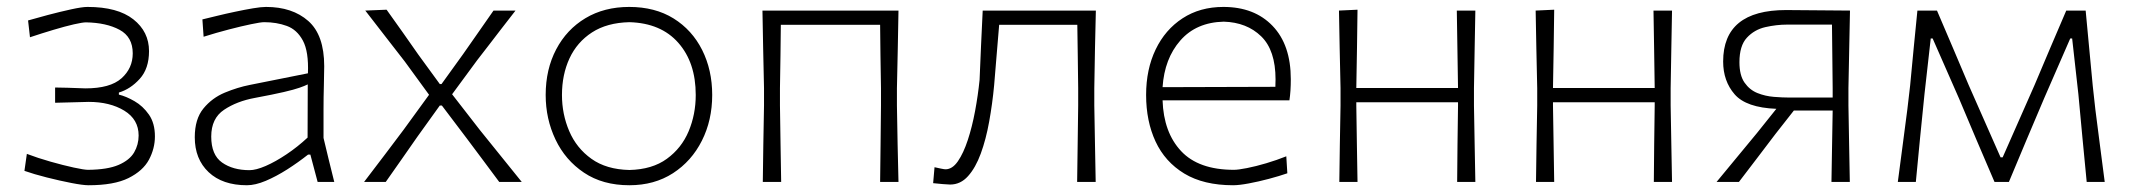

<svg xmlns="http://www.w3.org/2000/svg" viewBox="-20 -525 6144 554"><path d="M235.5 9.5Q219.5 9.5 186 3Q152.5 -3.5 115 -13Q77.5 -22.5 50.5 -32L57.5 -81Q89 -69 126 -58.5Q163 -48 193 -41.5Q223 -35 234 -35Q290.5 -35.5 322.2 -49.2Q354 -63 367 -85.2Q380 -107.5 380 -134Q380 -180.5 338.5 -205.8Q297 -231 236 -231Q199.5 -230 178.8 -229.5Q158 -229 139 -228.5V-272.5Q154 -272.5 174.5 -271.8Q195 -271 226.5 -270Q298 -270 330.5 -299Q363 -328 363 -371Q363 -418.5 325 -439Q287 -459.5 228 -460.5Q218.5 -460.5 193.2 -454.8Q168 -449 134.5 -439Q101 -429 66.5 -417.5L61 -466Q83.5 -472.5 118.2 -481.8Q153 -491 185 -498Q217 -505 232.5 -505Q319.5 -505 364.8 -469.2Q410 -433.5 410 -377.5Q410 -327 383.2 -297.5Q356.5 -268 323 -258V-252Q344 -247 368.2 -233Q392.5 -219 409.8 -194.2Q427 -169.5 427 -131.5Q427 -96.5 409.8 -64.2Q392.5 -32 350.8 -11.2Q309 9.5 235.5 9.5Z M692.5 9.5Q622 9.5 582 -28.2Q542 -66 542 -129Q542 -181.5 567 -212Q592 -242.5 628.8 -257.8Q665.5 -273 701 -280L868.5 -313.5Q871 -376 854 -407.8Q837 -439.5 807.5 -450.2Q778 -461 742.5 -461Q732 -461 704.5 -455.2Q677 -449.5 640.5 -440Q604 -430.5 567.5 -419L564 -469Q580.5 -473 606 -479.2Q631.5 -485.5 658.8 -491.2Q686 -497 709.8 -501Q733.5 -505 747.5 -505Q823.5 -505 869.5 -464.5Q915.5 -424 915.5 -334Q915.5 -312.5 914.5 -278.5Q913.5 -244.5 913.5 -211V-127Q921 -95 928.2 -65.8Q935.5 -36.5 944.5 0H896.5L875.5 -79H869Q840.5 -56.5 808.8 -36.2Q777 -16 746.8 -3.2Q716.5 9.5 692.5 9.5ZM700 -34Q718.5 -34 746.8 -46.2Q775 -58.5 806.8 -79.8Q838.5 -101 867.5 -128L868 -281.5Q859 -277 844 -271.8Q829 -266.5 799 -259.5Q769 -252.5 715.5 -242.5Q663.5 -233 626.5 -208.2Q589.5 -183.5 589.5 -131Q589.5 -78 620.8 -56Q652 -34 700 -34Z M1030.5 0Q1067.5 -48.5 1092 -80.8Q1116.5 -113 1144.5 -150.5L1218 -251.5L1148 -347.5Q1119.5 -384 1094.8 -416Q1070 -448 1034 -494.5L1095.5 -497Q1122.5 -459.5 1143.2 -430Q1164 -400.5 1187 -367.5L1249 -282.5H1254L1316 -368.5Q1339 -401.5 1359 -430Q1379 -458.5 1404 -494.5H1467.5Q1443 -463 1425.2 -440Q1407.5 -417 1391.8 -396.5Q1376 -376 1357 -351.5L1284.5 -253L1364.5 -150Q1393 -114.5 1420 -81.2Q1447 -48 1485.5 0H1420.5Q1396 -33 1374 -62.5Q1352 -92 1326.5 -126L1255 -220.5H1249L1184 -130Q1159 -94 1138.5 -64.8Q1118 -35.5 1093 0Z M1796 9.5Q1719 9.5 1665 -26.8Q1611 -63 1582.8 -122.5Q1554.5 -182 1554.5 -251Q1554.5 -325 1584.8 -382.5Q1615 -440 1669.2 -472.5Q1723.5 -505 1795.5 -505Q1870 -505 1923.5 -471.8Q1977 -438.5 2006 -380.8Q2035 -323 2035 -251Q2035 -178 2005.2 -119Q1975.5 -60 1921.8 -25.2Q1868 9.5 1796 9.5ZM1796 -34.5Q1862 -36 1904.2 -66.8Q1946.5 -97.5 1967 -146.2Q1987.5 -195 1987.5 -251Q1987.5 -344.5 1937.2 -401.5Q1887 -458.5 1796 -461Q1731.5 -459.5 1688.2 -431.5Q1645 -403.5 1623.2 -356.5Q1601.5 -309.5 1601.5 -251Q1601.5 -195.5 1622.5 -146.5Q1643.5 -97.5 1686.5 -66.8Q1729.5 -36 1796 -34.5Z M2181 0Q2181.5 -56 2182.5 -107.8Q2183.5 -159.5 2184.5 -220.5V-270.5Q2183 -333 2182 -386Q2181 -439 2180 -494.5H2572.5Q2571.5 -439 2570.5 -386Q2569.5 -333 2568 -270.5V-220.5Q2569 -159.5 2570 -107.8Q2571 -56 2572.5 0H2519.5Q2520 -56 2520.8 -107.8Q2521.5 -159.5 2522 -220.5V-270.5Q2521 -321 2520.5 -365Q2520 -409 2519.5 -453.5H2233Q2232.5 -409 2232 -365.2Q2231.5 -321.5 2230.5 -270.5V-220.5Q2231.5 -159.5 2232.2 -107.8Q2233 -56 2234 0Z M2721.5 7.5Q2717.5 7.5 2700.5 6.2Q2683.5 5 2672.5 3.5L2676.5 -42.5Q2685 -40.5 2695 -38.5Q2705 -36.5 2708 -36.5Q2728 -36.5 2744 -59.8Q2760 -83 2772.5 -121Q2785 -159 2793.5 -204.5Q2802 -250 2806.5 -294.5Q2808.5 -344.5 2810.8 -395.2Q2813 -446 2815.5 -494.5H3142Q3140.5 -439 3139.5 -386Q3138.5 -333 3137.5 -270.5V-220.5Q3138.5 -159.5 3139.5 -107.8Q3140.5 -56 3141.5 0H3088Q3088.5 -56 3089.5 -107.8Q3090.5 -159.5 3091 -220.5V-270.5Q3090.5 -321 3089.8 -365Q3089 -409 3088.5 -453.5H2863Q2859.5 -411 2855.8 -367.2Q2852 -323.5 2848.5 -279Q2843.5 -225.5 2834.2 -174.2Q2825 -123 2810 -82Q2795 -41 2773.2 -16.8Q2751.5 7.5 2721.5 7.5Z M3538 9.5Q3453 9.5 3397.2 -24.2Q3341.5 -58 3314.2 -116.8Q3287 -175.5 3287 -251Q3287 -325 3314.5 -382.2Q3342 -439.5 3392.2 -472.2Q3442.5 -505 3510 -505Q3599.5 -505 3652 -450.2Q3704.5 -395.5 3704.5 -296.5Q3704.5 -261 3700.5 -235.5H3334.5Q3337.5 -143 3388 -89Q3438.5 -35 3540.5 -35Q3552.5 -35 3578 -40Q3603.5 -45 3633.8 -54Q3664 -63 3691.5 -74L3694.5 -25Q3671.5 -17 3641.5 -9Q3611.5 -1 3583.5 4.2Q3555.5 9.5 3538 9.5ZM3511 -462.5Q3431.5 -460.5 3385.8 -408.2Q3340 -356 3334.5 -273.5L3660 -274.5Q3660 -280 3660.2 -285.2Q3660.5 -290.5 3660.5 -295.5Q3660.5 -380 3619 -420.2Q3577.5 -460.5 3511 -462.5Z M3844.5 0Q3845 -56 3846 -107.8Q3847 -159.5 3848 -220.5V-270.5Q3846.5 -333 3845.5 -386Q3844.5 -439 3843.5 -494.5L3897 -497Q3896.5 -440.5 3895.5 -387Q3894.5 -333.5 3893.5 -271H4187Q4186 -333 4185.2 -386Q4184.5 -439 4183.5 -494.5H4237Q4236 -439 4235 -386Q4234 -333 4233 -270.5V-220.5Q4234 -159.5 4235 -107.8Q4236 -56 4237 0H4184.5Q4185 -56 4185.5 -107.8Q4186 -159.5 4187 -220.5V-230H3893.5V-220.5Q3894.5 -159.5 3895.2 -107.8Q3896 -56 3897 0Z M4412 0Q4412.5 -56 4413.5 -107.8Q4414.5 -159.5 4415.5 -220.5V-270.5Q4414 -333 4413 -386Q4412 -439 4411 -494.5L4464.5 -497Q4464 -440.5 4463 -387Q4462 -333.5 4461 -271H4754.5Q4753.5 -333 4752.8 -386Q4752 -439 4751 -494.5H4804.5Q4803.5 -439 4802.5 -386Q4801.5 -333 4800.5 -270.5V-220.5Q4801.5 -159.5 4802.5 -107.8Q4803.5 -56 4804.5 0H4752Q4752.5 -56 4753 -107.8Q4753.5 -159.5 4754.5 -220.5V-230H4461V-220.5Q4462 -159.5 4462.8 -107.8Q4463.5 -56 4464.5 0Z M4933 0Q4962.5 -36 4991.8 -71.2Q5021 -106.5 5049.5 -141L5105.5 -211Q5018.5 -214.5 4985.2 -252.8Q4952 -291 4952 -347.5Q4952 -496 5133.5 -496Q5180.5 -496 5233.2 -495.2Q5286 -494.5 5318 -494.5Q5317 -438.5 5315.8 -385.8Q5314.5 -333 5313.5 -270.5V-220.5Q5314.5 -159.5 5315.5 -107.8Q5316.5 -56 5317.5 0H5264.5Q5265.5 -55.5 5266.2 -100.5Q5267 -145.5 5268 -205.5V-206H5156L5103 -138.5Q5077 -104 5050.2 -69Q5023.5 -34 4997.5 0ZM5144 -243.5H5268V-270.5Q5267.5 -320.5 5267 -364.8Q5266.5 -409 5266 -454H5136.5Q5106 -454 5074 -446.8Q5042 -439.5 5020.5 -416.2Q4999 -393 4999 -345.5Q4999 -307.5 5013.8 -286.5Q5028.5 -265.5 5051 -256.5Q5073.5 -247.5 5098.5 -245.5Q5123.5 -243.5 5144 -243.5Z M5456 0Q5463 -54 5470 -106.2Q5477 -158.5 5483.5 -209.5L5491.5 -278Q5496.5 -332 5501.8 -386.2Q5507 -440.5 5512.5 -494.5H5569Q5592 -441 5615 -386.8Q5638 -332.5 5660.5 -279.5L5752.5 -71H5758.5L5850.5 -279.5Q5873 -333 5896 -387Q5919 -441 5942 -494.5H5998Q6003 -441.5 6008.2 -386Q6013.5 -330.5 6018.5 -277L6026 -209Q6032.5 -159 6039.2 -106.2Q6046 -53.5 6053 0H6001Q5995 -62.5 5988.8 -126.5Q5982.5 -190.5 5977 -253L5959 -414H5953.5L5878.5 -242Q5853 -182 5827.2 -121Q5801.5 -60 5776.5 0H5735Q5709 -60.5 5683.2 -121Q5657.5 -181.5 5632.5 -241L5556.5 -414H5551L5533 -254Q5526.5 -190.5 5520.2 -127Q5514 -63.5 5508 0Z"/></svg>

Font: Commissioner Loud ExtraLight
Style: Regular
Weight: 200
Designer: Kostas Bartsokas
Foundry: Kostas Bartsokas
Version: Version 1.000; ttfautohint (v1.8.3)